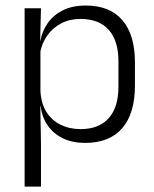

<svg xmlns="http://www.w3.org/2000/svg" viewBox="-20 -518 570 710"><path d="M294.5 10.5Q248 10.5 212.8 -6.5Q177.5 -23.5 156.2 -54.2Q135 -85 130 -126.5H110L129.5 -183Q131.5 -136 151.5 -104.2Q171.5 -72.5 204.5 -56.5Q237.5 -40.5 278 -40.5Q345.5 -40.5 381.8 -80.8Q418 -121 418 -198V-291Q418 -367.5 382 -407.8Q346 -448 277.5 -448Q238 -448 206.8 -431.8Q175.5 -415.5 155.2 -387.2Q135 -359 128 -322L111.5 -366.5H129Q136 -403 156.5 -432.5Q177 -462 212.2 -479.8Q247.5 -497.5 297.5 -497.5Q386 -497.5 432.5 -443.5Q479 -389.5 479 -286.5V-202Q479 -98.5 432 -44Q385 10.5 294.5 10.5ZM71 172V-487.5H131.5L128.5 -366L129.5 -346V-139.5L129 -125.5L131.5 9V172Z"/></svg>

Font: Anek Bangla Medium Light
Style: Regular
Weight: 300
Version: Version 1.003